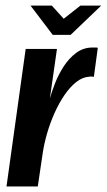

<svg xmlns="http://www.w3.org/2000/svg" viewBox="-20 -671 384 691"><path d="M3.4 0 72.4 -495H185L159.5 -316.5Q165.8 -339.9 178 -371Q190.1 -402.1 209.1 -431.7Q228.1 -461.2 254.1 -480.6Q280 -500 313 -500Q317 -500 323 -500Q329 -500 332 -499L317.8 -394.1Q315.8 -395.1 311.3 -395.4Q306.8 -395.8 301.8 -395.1Q277.2 -393.7 254.5 -375.8Q231.9 -358 212.1 -329Q192.3 -300 176.3 -264.2Q160.3 -228.4 149.3 -190.3Q138.3 -152.3 133.3 -116.9L116 0ZM169.7 -545.6 89.9 -650.8H166.5L209.3 -603.5L269.4 -650.8H344.2L234.3 -545.6Z"/></svg>

Font: Alumni Sans Thin
Style: Italic
Weight: 100
Italic angle: -8°
Designer: Robert E. Leuschke
Foundry: Robert E. Leuschke
Version: Version 1.016